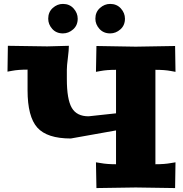

<svg xmlns="http://www.w3.org/2000/svg" viewBox="-20 -955 930 976"><path d="M225.1 -859.9Q225.1 -893.6 248 -914.3Q271 -935.1 299.8 -935.1Q333.5 -935.1 354.2 -911.9Q375 -888.7 375 -859.9Q375 -826.2 351.8 -805.7Q328.6 -785.2 299.8 -785.2Q266.1 -785.2 245.6 -808.1Q225.1 -831.1 225.1 -859.9ZM464.8 -859.9Q464.8 -893.6 488 -914.3Q511.2 -935.1 540 -935.1Q573.7 -935.1 594.5 -911.9Q615.2 -888.7 615.2 -859.9Q615.2 -826.2 592 -805.7Q568.8 -785.2 540 -785.2Q506.3 -785.2 485.6 -808.1Q464.8 -831.1 464.8 -859.9ZM870.1 -721.2 872.1 -589.8 848.1 -594.2Q816.9 -600.1 770 -600.1V-120.1Q816.9 -120.1 848.1 -126L872.1 -129.9L870.1 1L669.9 -2L470.2 1L467.8 -129.9L492.2 -126Q523.4 -120.1 569.8 -120.1V-292L339.8 -251Q219.2 -251 169.7 -306.4Q120.1 -361.8 120.1 -496.1V-601.1Q73.2 -601.1 42 -595.2L18.1 -590.8L20 -722.2L220.2 -719.2L330.1 -722.2Q330.1 -700.7 325 -660.4Q319.8 -620.1 319.8 -601.1V-553.2Q319.8 -449.7 345 -406.7Q370.1 -363.8 430.2 -363.8L569.8 -378.9V-600.1Q523.4 -600.1 492.2 -594.2L467.8 -589.8L470.2 -721.2L669.9 -717.8Z"/></svg>

Font: Zantroke
Style: Regular
Weight: 500
Foundry: gluk
Version: Version 0.36